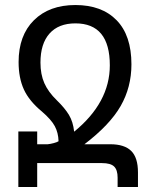

<svg xmlns="http://www.w3.org/2000/svg" viewBox="-20 -744 602 764"><path d="M529 -58V0H448V-37Q448 -68 434 -81.5Q420 -95 386 -95H128V0H53V-221H128V-170H170Q180 -171 193.5 -174.5Q207 -178 213 -182Q212 -216 198 -242Q184 -268 147 -300Q96 -342 75 -388Q54 -434 54 -497Q54 -603 115 -663.5Q176 -724 280 -724Q385 -724 444 -663.5Q503 -603 503 -488Q503 -397 460 -322Q417 -247 316 -170H419Q475 -170 502 -143.5Q529 -117 529 -58ZM275 -220Q417 -336 417 -484Q417 -651 280 -651Q213 -651 177 -610.5Q141 -570 141 -495Q141 -448 156.5 -413Q172 -378 206 -345Q238 -314 254.5 -286.5Q271 -259 275 -220Z"/></svg>

Font: Noto Sans Armenian Narrow
Style: Regular
Weight: 400
Width: 4
Designer: Monotype Design team
Foundry: Monotype Imaging Inc.
Version: Version 1.000